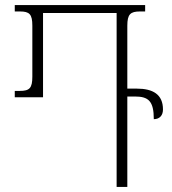

<svg xmlns="http://www.w3.org/2000/svg" viewBox="-20 -734 674 754"><path d="M517 -386H480V-633C480 -678 492 -689 530 -689H550V-714H38V-689H58C96 -689 107 -678 107 -633V-433C107 -388 96 -377 58 -377H38V-352H149V-683H438V0H480V-355H510C563 -355 584 -337 584 -266C607 -266 620 -281 620 -304C620 -363 581 -386 517 -386Z"/></svg>

Font: Noto Serif Georgian Condensed ExtraLight
Style: Regular
Weight: 200
Width: 3
Designer: Monotype Design Team, Akaki Razmadze
Foundry: Google LLC
Version: Version 2.003